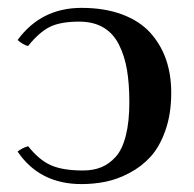

<svg xmlns="http://www.w3.org/2000/svg" viewBox="-20 -460 494 490"><path d="M191.9 -24.9Q217.8 -24.9 238 -33Q258.3 -41 275.1 -59.6Q292 -78.1 301 -113.5Q310.1 -148.9 310.1 -199.2Q310.1 -246.1 304 -282Q297.9 -317.9 283.4 -346.4Q269 -375 243.7 -389.9Q218.3 -404.8 182.1 -404.8Q134.3 -404.8 107.2 -391.4Q80.1 -377.9 51.8 -342.8Q46.4 -343.3 37.8 -348.4Q29.3 -353.5 24.9 -357.9Q85 -439.9 188 -439.9Q246.6 -439.9 291.3 -423.3Q335.9 -406.7 363 -377Q390.1 -347.2 403.6 -308.6Q417 -270 417 -223.1Q417 -169.4 402.3 -127.7Q387.7 -85.9 364.7 -60.5Q341.8 -35.2 310.8 -18.8Q279.8 -2.4 249.8 3.7Q219.7 9.8 188 9.8Q81.1 9.8 24.9 -73.2Q36.6 -82.5 51.8 -86.9Q80.1 -51.3 110.4 -38.1Q140.6 -24.9 191.9 -24.9Z"/></svg>

Font: Common Serif Medium
Style: Regular
Weight: 500
Designer: Philipp H. Poll, Khaled Hosny
Foundry: Stefan Peev, Context Ltd.
Version: Version 1.026